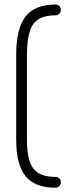

<svg xmlns="http://www.w3.org/2000/svg" viewBox="-20 -688 306 872"><path d="M232 164.5Q138.5 164.5 96 112Q53.5 59.5 53.5 -54V-439Q53.5 -558.5 96 -613Q138.5 -667.5 232 -667.5Q242.5 -667.5 249.5 -660.5Q256.5 -653.5 256.5 -643Q256.5 -633 249.5 -625.8Q242.5 -618.5 232 -618.5Q184.5 -618.5 156 -601.5Q127.5 -584.5 115 -545Q102.5 -505.5 102.5 -439V-54Q102.5 40.5 131.8 78Q161 115.5 232 115.5Q242.5 115.5 249.5 122.5Q256.5 129.5 256.5 140Q256.5 150 249.5 157.2Q242.5 164.5 232 164.5Z"/></svg>

Font: Jura Light
Style: Regular
Weight: 400
Version: Version 5.106